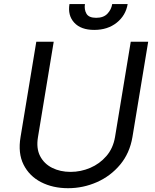

<svg xmlns="http://www.w3.org/2000/svg" viewBox="-20 -938 781 970"><path d="M640.6 -727.3H728.7L649.1 -245.7Q635.3 -164.1 587 -106.2Q538.7 -48.3 469.5 -17.8Q400.2 12.8 323.9 12.8Q246.8 12.8 187.5 -17.8Q128.2 -48.3 99.1 -106.2Q70 -164.1 83.8 -245.7L163.4 -727.3H251.4L171.9 -245.7Q162.3 -188.9 182.5 -149.7Q202.8 -110.4 243.6 -90Q284.4 -69.6 336.6 -69.6Q388.1 -69.6 435.9 -90Q483.7 -110.4 517.6 -149.7Q551.5 -188.9 561.1 -245.7ZM546.9 -917.6H625Q615.4 -860.1 569.8 -823.5Q524.1 -786.9 456 -786.9Q388.8 -786.9 355.1 -823.5Q321.4 -860.1 331 -917.6H409.1Q404.8 -889.9 416.7 -869Q428.6 -848 465.9 -848Q503.2 -848 522.9 -869Q542.6 -889.9 546.9 -917.6Z"/></svg>

Font: Inter UI
Style: Italic
Weight: 400
Italic angle: -9.39999°
Designer: Rasmus Andersson
Foundry: rsms
Version: 3.2;8d6f07862